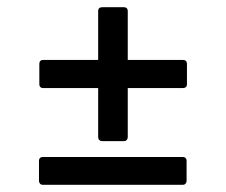

<svg xmlns="http://www.w3.org/2000/svg" viewBox="-20 -566 627 532"><path d="M263 -175H324C330 -175 334 -180 334 -186V-322H487C494 -322 498 -326 498 -332V-389C498 -396 494 -400 487 -400H334V-536C334 -542 330 -546 324 -546H263C256 -546 252 -542 252 -536V-400H99C93 -400 89 -396 89 -389V-332C89 -326 93 -322 99 -322H252V-186C252 -180 256 -175 263 -175ZM98 -54H487C493 -54 497 -59 497 -65V-121C497 -127 493 -131 487 -131H98C92 -131 88 -127 88 -121V-65C88 -59 92 -54 98 -54Z"/></svg>

Font: Sofia Sans Cond SemiBold
Style: Regular
Weight: 600
Width: 3
Designer: Botio Nikoltchev, Ani Petrova
Foundry: lettersoup
Version: Version 4.100